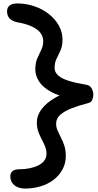

<svg xmlns="http://www.w3.org/2000/svg" viewBox="-20 -833 569 1115"><path d="M125 262Q100 262 80.5 253Q61 244 50.5 228Q40 212 40 193Q40 171 53 160.5Q66 150 92 150Q123 150 151 144.5Q179 139 201.5 128Q224 117 237 100Q250 83 250 60Q250 37 241.5 16.5Q233 -4 222 -24.5Q211 -45 202.5 -68.5Q194 -92 194 -123Q194 -161 220 -197Q246 -233 295 -262Q309 -271 326 -279Q299 -287 278 -299Q228 -326 206.5 -360.5Q185 -395 185 -429Q185 -468 196.5 -494Q208 -520 219.5 -543.5Q231 -567 231 -594Q231 -621 214.5 -642.5Q198 -664 164.5 -679.5Q131 -695 79 -704Q51 -710 36 -725.5Q21 -741 21 -768Q21 -790 36.5 -801.5Q52 -813 80 -813Q131 -813 178.5 -797Q226 -781 263 -752Q300 -723 321.5 -685Q343 -647 343 -603Q343 -566 331.5 -540.5Q320 -515 308.5 -492Q297 -469 297 -439Q297 -414 317 -395.5Q337 -377 378 -364Q419 -351 480 -341Q502 -338 512 -320Q522 -302 522 -282Q522 -268 515.5 -253Q509 -238 491 -234Q436 -220 394.5 -203.5Q353 -187 329.5 -166Q306 -145 306 -115Q306 -94 314.5 -74.5Q323 -55 334 -34Q345 -13 353.5 12.5Q362 38 362 73Q362 116 343 151Q324 186 291.5 211Q259 236 216 249Q173 262 125 262Z"/></svg>

Font: Shantell Sans Light Medium
Style: Regular
Weight: 500
Version: Version 1.008;[ac192a2d6]